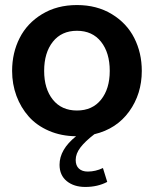

<svg xmlns="http://www.w3.org/2000/svg" viewBox="-20 -530 610 761"><path d="M354 2Q317.5 30 298.8 54.5Q280 79 280 104Q280 126.5 292.8 138.2Q305.5 150 328 150Q358.5 150 388 136L405 191Q367 211 318 211Q273 211 244.5 187.8Q216 164.5 216 123Q216 62.5 281.5 10Q222.5 9.5 174 -11.5Q125.5 -32.5 94 -68Q62.5 -103.5 45.2 -150Q28 -196.5 28 -249Q28 -320.5 57.8 -379.2Q87.5 -438 146.8 -474Q206 -510 285 -510Q364 -510 423.2 -474Q482.5 -438 512.2 -379.2Q542 -320.5 542 -249Q542 -157.5 492 -88.2Q442 -19 354 2ZM155 -249Q155 -178 189.5 -135Q224 -92 285 -92Q346 -92 380.5 -135Q415 -178 415 -249Q415 -321 380.5 -364.5Q346 -408 285 -408Q224 -408 189.5 -364.5Q155 -321 155 -249Z"/></svg>

Font: Cabin
Style: Bold
Weight: 700
Designer: Pablo Impallari
Foundry: Pablo Impallari. http://www.impallari.com Igino Marini. http://www.ikern.com
Version: Version 3.001;hotconv 1.0.109;makeotfexe 2.5.65596